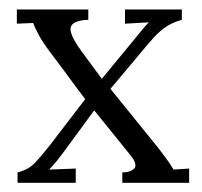

<svg xmlns="http://www.w3.org/2000/svg" viewBox="-20 -396 438 416"><path d="M18 0V-22.4Q41.1 -28.2 54.8 -42.4Q68.6 -56.5 89.5 -83.2L164.6 -181.2Q153.6 -195.5 139 -215.3Q124.3 -235.1 110.9 -253.4Q97.5 -271.7 90.2 -280.9Q72.2 -304.7 64 -320.3Q55.7 -335.9 51.7 -346.2L16.5 -344.7V-375.5H171.3V-353.1Q137.5 -351.7 133.3 -337.2Q129.1 -322.7 156.9 -284.6L200.6 -225.2L268.8 -308Q280.2 -321.6 287.5 -330.8Q294.8 -339.9 302.5 -347.6L250.8 -344.7V-375.5H374V-353.1Q353.5 -347.3 339.4 -337.7Q325.3 -328.2 311.3 -312.6Q297.4 -297 277.2 -272.5L219.3 -203.5L323.1 -75.2Q331.5 -63.8 339.6 -53.2Q347.6 -42.5 356.1 -28.6L389.8 -30.8V0H245V-22.4Q262.9 -22.4 270.8 -31Q278.7 -39.6 262.9 -59.4L184.1 -156.9L121 -70.8Q109.6 -55.4 103.6 -47.9Q97.5 -40.3 86.5 -28.6L144.1 -30.8V0Z"/></svg>

Font: Parastoo
Style: Regular
Weight: 400
Foundry: Saber Rastikerdar (saber.rastikerdar@gmail.com)
Version: Version 3.000